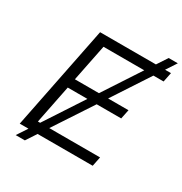

<svg xmlns="http://www.w3.org/2000/svg" viewBox="-191 -913 1070 1126"><g transform="rotate(30 344.0 -350.0)"><path d="M75 70 121 0H62L202 -700H580L626 -770H688L642 -700H682L669 -636H600L437 -387H575L562 -324H396L225 -64H569L556 0H183L137 70ZM375 -387 538 -636H262L212 -387ZM163 -64 333 -324H200L148 -64Z"/></g></svg>

Font: Montserrat
Style: Italic
Weight: 400
Italic angle: -11.3°
Designer: Julieta Ulanovsky
Foundry: Julieta Ulanovsky
Version: Version 9.000; ttfautohint (v1.8.4.7-5d5b)